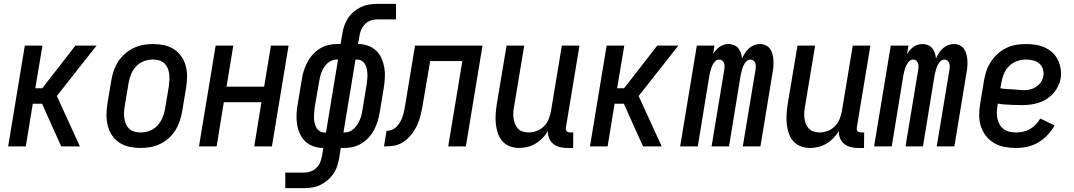

<svg xmlns="http://www.w3.org/2000/svg" viewBox="-20 -755 5540 990"><path d="M22 0 108 -520H199L162 -300H198L369 -520H478L273 -260L392 0H296L251 -99L197 -220H149L113 0Z M704 8Q675 8 647 2Q619 -4 596 -19Q573 -34 558 -56.5Q543 -79 536 -106Q529 -133 529 -162Q529 -191 534 -221L554 -341Q558 -365 566.5 -390Q575 -415 589.5 -437.5Q604 -460 624.5 -478Q645 -496 669 -507.5Q693 -519 718.5 -523.5Q744 -528 769 -528Q798 -528 826 -522Q854 -516 877 -501Q900 -486 915.5 -463.5Q931 -441 938 -414Q945 -387 944.5 -358Q944 -329 939 -299L919 -179Q915 -155 906.5 -130Q898 -105 884 -82.5Q870 -60 849.5 -42Q829 -24 805 -12.5Q781 -1 755 3.5Q729 8 704 8ZM706 -72Q729 -72 751.5 -80.5Q774 -89 791 -107Q808 -125 817.5 -147.5Q827 -170 831 -193L851 -313Q853 -329 853.5 -345Q854 -361 852 -376.5Q850 -392 843.5 -406Q837 -420 826 -430Q815 -440 799.5 -444Q784 -448 768 -448Q745 -448 722 -439.5Q699 -431 682 -413Q665 -395 656 -372.5Q647 -350 643 -327L623 -207Q620 -191 619.5 -175Q619 -159 621.5 -143.5Q624 -128 630 -114Q636 -100 647.5 -90Q659 -80 674.5 -76Q690 -72 706 -72Z M1006 0 1092 -520H1183L1148 -308H1342L1377 -520H1468L1382 0H1291L1328 -228H1134L1097 0Z M1451 215V135H1548Q1565 135 1582 129Q1599 123 1612 110Q1625 97 1631.5 80.5Q1638 64 1641 47L1647 8Q1620 8 1596 -0.5Q1572 -9 1554.5 -25.5Q1537 -42 1526.5 -65Q1516 -88 1512 -113Q1508 -138 1509 -164.5Q1510 -191 1515 -217L1536 -344Q1539 -367 1546 -389Q1553 -411 1564 -432.5Q1575 -454 1591.5 -472.5Q1608 -491 1628.5 -504Q1649 -517 1672 -522.5Q1695 -528 1717 -528H1736L1745 -580Q1748 -601 1755 -621.5Q1762 -642 1774 -660.5Q1786 -679 1803.5 -694Q1821 -709 1841 -718.5Q1861 -728 1882.5 -731.5Q1904 -735 1924 -735H2022V-655H1925Q1908 -655 1891 -649Q1874 -643 1861.5 -630Q1849 -617 1842 -600.5Q1835 -584 1833 -567L1826 -528Q1853 -528 1877 -519.5Q1901 -511 1919 -494.5Q1937 -478 1947 -455Q1957 -432 1961.5 -407Q1966 -382 1964.5 -355.5Q1963 -329 1959 -303L1938 -176Q1934 -153 1927.5 -131Q1921 -109 1910 -87.5Q1899 -66 1882.5 -47.5Q1866 -29 1845 -16Q1824 -3 1801 2.5Q1778 8 1756 8H1737L1729 60Q1725 81 1718.5 101.5Q1712 122 1699.5 140.5Q1687 159 1669.5 174Q1652 189 1632 198.5Q1612 208 1590.5 211.5Q1569 215 1549 215ZM1653 -72H1661L1723 -448H1717Q1704 -448 1691 -443Q1678 -438 1668 -428.5Q1658 -419 1650.5 -407Q1643 -395 1638 -382.5Q1633 -370 1630 -357Q1627 -344 1625 -331L1603 -204Q1601 -190 1600 -176Q1599 -162 1599 -148.5Q1599 -135 1602 -122Q1605 -109 1611 -97.5Q1617 -86 1628 -79Q1639 -72 1653 -72ZM1751 -72H1757Q1770 -72 1782.5 -77Q1795 -82 1805 -91.5Q1815 -101 1822.5 -113Q1830 -125 1835.5 -137.5Q1841 -150 1844 -163Q1847 -176 1849 -189L1870 -316Q1872 -330 1873.5 -344Q1875 -358 1874.5 -371.5Q1874 -385 1871.5 -398Q1869 -411 1863 -422.5Q1857 -434 1846 -441Q1835 -448 1821 -448H1813Z M1960 0 1973 -80Q1987 -80 2001.5 -86Q2016 -92 2027 -104Q2038 -116 2045.5 -130Q2053 -144 2057.5 -158.5Q2062 -173 2064.5 -187.5Q2067 -202 2070 -217L2120 -520H2468L2382 0H2291L2364 -440H2198L2165 -246Q2162 -225 2158 -203.5Q2154 -182 2148.5 -160.5Q2143 -139 2134.5 -118Q2126 -97 2113 -77.5Q2100 -58 2083 -41.5Q2066 -25 2045.5 -15Q2025 -5 2003 -2.5Q1981 0 1960 0Z M2657 8Q2631 8 2608 -1Q2585 -10 2569.5 -28Q2554 -46 2546.5 -69.5Q2539 -93 2536.5 -118Q2534 -143 2536 -169Q2538 -195 2542 -221L2592 -520H2683L2631 -207Q2628 -192 2627 -176Q2626 -160 2628 -145Q2630 -130 2635.5 -116Q2641 -102 2651 -91.5Q2661 -81 2676 -76.5Q2691 -72 2707 -72Q2727 -72 2748 -80Q2769 -88 2785 -104Q2801 -120 2809 -140.5Q2817 -161 2821 -182L2877 -520H2968L2898 -98Q2897 -93 2897.5 -88Q2898 -83 2901.5 -79Q2905 -75 2910 -73.5Q2915 -72 2920 -72H2936L2935 8H2906Q2886 8 2867 3.5Q2848 -1 2833.5 -12.5Q2819 -24 2811.5 -42Q2804 -60 2805 -80Q2794 -60 2777.5 -43Q2761 -26 2741.5 -14.5Q2722 -3 2700 2.5Q2678 8 2657 8Z M3022 0 3108 -520H3199L3162 -300H3198L3369 -520H3478L3273 -260L3392 0H3296L3251 -99L3197 -220H3149L3113 0Z M3487 0 3573 -520H3664L3657 -476Q3663 -487 3671.5 -496.5Q3680 -506 3690.5 -513.5Q3701 -521 3713 -524.5Q3725 -528 3737 -528Q3752 -528 3765.5 -522Q3779 -516 3787.5 -505.5Q3796 -495 3800.5 -481Q3805 -467 3806 -453Q3812 -467 3820.5 -480.5Q3829 -494 3841 -505Q3853 -516 3868 -522Q3883 -528 3898 -528Q3914 -528 3928 -521.5Q3942 -515 3950.5 -503Q3959 -491 3963 -476Q3967 -461 3968 -445.5Q3969 -430 3968 -414Q3967 -398 3964 -383L3901 0H3810L3876 -398Q3877 -406 3877 -414.5Q3877 -423 3874 -430.5Q3871 -438 3864.5 -443Q3858 -448 3850 -448Q3837 -448 3827.5 -437.5Q3818 -427 3813 -415.5Q3808 -404 3805 -392Q3802 -380 3799 -367L3739 0H3649L3715 -398Q3716 -406 3716 -414.5Q3716 -423 3713 -430.5Q3710 -438 3703.5 -443Q3697 -448 3688 -448Q3676 -448 3666.5 -437.5Q3657 -427 3652 -415.5Q3647 -404 3644 -392Q3641 -380 3638 -367L3578 0Z M4157 8Q4131 8 4108 -1Q4085 -10 4069.5 -28Q4054 -46 4046.5 -69.5Q4039 -93 4036.5 -118Q4034 -143 4036 -169Q4038 -195 4042 -221L4092 -520H4183L4131 -207Q4128 -192 4127 -176Q4126 -160 4128 -145Q4130 -130 4135.5 -116Q4141 -102 4151 -91.5Q4161 -81 4176 -76.5Q4191 -72 4207 -72Q4227 -72 4248 -80Q4269 -88 4285 -104Q4301 -120 4309 -140.5Q4317 -161 4321 -182L4377 -520H4468L4398 -98Q4397 -93 4397.5 -88Q4398 -83 4401.5 -79Q4405 -75 4410 -73.5Q4415 -72 4420 -72H4436L4435 8H4406Q4386 8 4367 3.5Q4348 -1 4333.5 -12.5Q4319 -24 4311.5 -42Q4304 -60 4305 -80Q4294 -60 4277.5 -43Q4261 -26 4241.5 -14.5Q4222 -3 4200 2.5Q4178 8 4157 8Z M4487 0 4573 -520H4664L4657 -476Q4663 -487 4671.5 -496.5Q4680 -506 4690.5 -513.5Q4701 -521 4713 -524.5Q4725 -528 4737 -528Q4752 -528 4765.5 -522Q4779 -516 4787.5 -505.5Q4796 -495 4800.5 -481Q4805 -467 4806 -453Q4812 -467 4820.5 -480.5Q4829 -494 4841 -505Q4853 -516 4868 -522Q4883 -528 4898 -528Q4914 -528 4928 -521.5Q4942 -515 4950.5 -503Q4959 -491 4963 -476Q4967 -461 4968 -445.5Q4969 -430 4968 -414Q4967 -398 4964 -383L4901 0H4810L4876 -398Q4877 -406 4877 -414.5Q4877 -423 4874 -430.5Q4871 -438 4864.5 -443Q4858 -448 4850 -448Q4837 -448 4827.5 -437.5Q4818 -427 4813 -415.5Q4808 -404 4805 -392Q4802 -380 4799 -367L4739 0H4649L4715 -398Q4716 -406 4716 -414.5Q4716 -423 4713 -430.5Q4710 -438 4703.5 -443Q4697 -448 4688 -448Q4676 -448 4666.5 -437.5Q4657 -427 4652 -415.5Q4647 -404 4644 -392Q4641 -380 4638 -367L4578 0Z M5219 8Q5189 8 5160 2.5Q5131 -3 5106.5 -17Q5082 -31 5064.5 -53.5Q5047 -76 5038 -103Q5029 -130 5029 -160Q5029 -190 5034 -221L5054 -341Q5058 -366 5066.5 -390.5Q5075 -415 5090 -437.5Q5105 -460 5125.5 -478.5Q5146 -497 5170.5 -508.5Q5195 -520 5220.5 -524Q5246 -528 5271 -528Q5296 -528 5321 -524Q5346 -520 5367.5 -510Q5389 -500 5406.5 -484Q5424 -468 5434.5 -446.5Q5445 -425 5449 -400.5Q5453 -376 5449 -350Q5445 -329 5435 -309Q5425 -289 5409.5 -272Q5394 -255 5374.5 -243Q5355 -231 5334 -224.5Q5313 -218 5291.5 -215.5Q5270 -213 5249 -213Q5238 -213 5228 -213.5Q5218 -214 5207 -214H5205Q5185 -215 5165 -216Q5145 -217 5125 -221L5123 -207Q5120 -190 5120 -173Q5120 -156 5123.5 -140.5Q5127 -125 5135.5 -111Q5144 -97 5157 -88Q5170 -79 5186.5 -75.5Q5203 -72 5220 -72Q5238 -72 5256 -76Q5274 -80 5290.5 -89.5Q5307 -99 5321 -113.5Q5335 -128 5344 -144L5418 -108Q5403 -82 5381.5 -59Q5360 -36 5333.5 -20.5Q5307 -5 5277.5 1.5Q5248 8 5219 8ZM5261 -290Q5277 -290 5293 -294Q5309 -298 5323 -307.5Q5337 -317 5347 -331.5Q5357 -346 5360 -362Q5363 -381 5357.5 -398.5Q5352 -416 5338.5 -427.5Q5325 -439 5307.5 -443.5Q5290 -448 5271 -448Q5248 -448 5224.5 -440Q5201 -432 5183 -414Q5165 -396 5156 -373.5Q5147 -351 5143 -327L5138 -300Q5153 -297 5168.5 -296Q5184 -295 5199.5 -294.5Q5215 -294 5230.5 -292Q5246 -290 5261 -290Z"/></svg>

Font: Iosevka Curly Medium
Style: Italic
Weight: 500
Italic angle: -9°
Monospace: yes
Designer: Belleve Invis
Foundry: Belleve Invis
Version: Version 22.1.2; ttfautohint (v1.8.4)